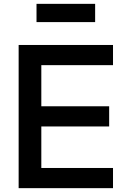

<svg xmlns="http://www.w3.org/2000/svg" viewBox="-20 -979 641 999"><path d="M77 0H568V-105H195V-321H548V-426H195V-640H568V-745H77ZM170 -864H475V-959H170Z"/></svg>

Font: Mluvka SemiBold
Style: Regular
Weight: 600
Designer: Modified by Jiří Krblich, Original typeface by Gumpita Rahayu
Foundry: Gumpita Rahayu & Jiří Krblich
Version: Version 2.000;Glyphs 3.1.1 (3134)